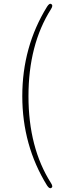

<svg xmlns="http://www.w3.org/2000/svg" viewBox="-20 -819 339 1025"><path d="M254 184Q244 191 231 171Q99 -43 99 -306Q99 -569 231 -783Q244 -804 254 -797Q265 -790 252 -770Q132 -580 132 -305.5Q132 -31 252 158Q265 178 254 184Z"/></svg>

Font: Resource Han Rounded KR ExtraLight
Style: Regular
Weight: 250
Designer: Cyano Hao (round all glyphs); Ryoko NISHIZUKA 西塚涼子 (kana, bopomofo & ideographs); Paul D. Hunt (Latin, Greek & Cyrillic)
Foundry: Cyano Hao
Version: 0.990